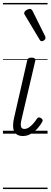

<svg xmlns="http://www.w3.org/2000/svg" viewBox="-20 -905 342 1300"><path d="M135 16Q112 16 97 7Q82 -2 75 -18Q68 -34 68.5 -57.5Q69 -81 76 -110L164 -495Q167 -506 173 -510.5Q179 -515 194 -515Q208 -515 214.5 -509.5Q221 -504 219 -494L127 -102Q121 -79 120.5 -63.5Q120 -48 126 -40Q132 -32 145 -32Q160 -32 175.5 -42Q191 -52 205 -68Q219 -84 230 -101Q235 -109 242 -110Q249 -111 258 -105Q267 -99 268.5 -93Q270 -87 266 -80Q254 -58 234.5 -36Q215 -14 189.5 1Q164 16 135 16ZM263 -626Q259 -626 255 -628.5Q251 -631 248 -637L148 -804Q145 -808 144 -811Q143 -814 144 -818Q145 -825 151.5 -831Q158 -837 167 -841Q176 -845 183 -845Q193 -845 201 -830L286 -659Q287 -655 287.5 -652Q288 -649 288 -646Q287 -638 278.5 -632Q270 -626 263 -626ZM0 365H302V375H0ZM0 -20H302V0H0ZM0 -505H302V-500H0ZM0 -885H302V-875H0Z"/></svg>

Font: Playwrite AT Guides
Style: Italic
Weight: 400
Italic angle: -13.0072°
Designer: Veronika Burian, José Scaglione
Foundry: TypeTogether
Version: Version 1.002